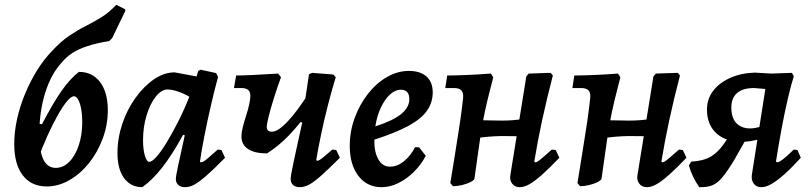

<svg xmlns="http://www.w3.org/2000/svg" viewBox="-20 -764 3357 796"><path d="M174 9Q110 9 74.5 -37Q39 -83 39 -167Q39 -216 50.5 -269Q62 -322 83.5 -374Q105 -426 133.5 -472Q162 -518 196 -553Q233 -593 268 -616.5Q303 -640 336 -656.5Q369 -673 400.5 -692.5Q432 -712 462 -744L498 -726L500 -720L445 -606L433 -594Q380 -585 343 -573Q306 -561 280.5 -544.5Q255 -528 237 -506Q192 -458 167.5 -379.5Q143 -301 143 -208Q143 -137 160 -102.5Q177 -68 211 -68Q242 -68 267 -93Q292 -118 306.5 -161.5Q321 -205 321 -258Q321 -288 316.5 -312.5Q312 -337 304 -351Q296 -365 287 -365Q275 -365 257.5 -344Q240 -323 219 -285.5Q198 -248 176 -199.5Q154 -151 135 -98L130 -253L154 -249Q200 -337 235 -387Q270 -437 307 -466Q363 -466 395 -423.5Q427 -381 427 -307Q427 -247 406 -190Q385 -133 349 -88Q313 -43 267.5 -17Q222 9 174 9Z M812 -91Q817 -91 823.5 -94.5Q830 -98 844 -110Q858 -122 883 -144L898 -142L913 -110Q866 -62 835.5 -35.5Q805 -9 785.5 1.5Q766 12 747 12Q730 12 719.5 3Q709 -6 709 -22Q709 -33 719 -79.5Q729 -126 746 -203L739 -205Q693 -121 652.5 -69.5Q612 -18 570 12Q522 12 494.5 -25.5Q467 -63 467 -129Q467 -191 487 -250.5Q507 -310 541.5 -358Q576 -406 618 -435Q660 -464 704 -464L795 -447L802 -470L812 -475L876 -461L884 -445Q869 -390 854.5 -327Q840 -264 828 -203.5Q816 -143 809 -94ZM599 -93Q610 -93 629.5 -115Q649 -137 672 -175Q695 -213 719.5 -261.5Q744 -310 765 -363Q743 -376 718 -384.5Q693 -393 675 -393Q649 -393 625.5 -363Q602 -333 587.5 -285Q573 -237 573 -183Q573 -145 580.5 -119Q588 -93 599 -93Z M1087 -128Q1036 -128 1008.5 -146Q981 -164 981 -199Q981 -214 986.5 -236.5Q992 -259 1000 -283.5Q1008 -308 1013 -330.5Q1018 -353 1018 -366Q1018 -383 1009 -391Q1000 -399 980 -399H950L959 -451Q984 -451 1026 -453Q1068 -455 1133 -459L1145 -444Q1129 -400 1115.5 -357Q1102 -314 1094 -282Q1086 -250 1086 -238Q1086 -218 1108 -218Q1133 -218 1174.5 -262.5Q1216 -307 1267 -389L1250 -251L1226 -258Q1202 -228 1178.5 -203.5Q1155 -179 1132 -160.5Q1109 -142 1087 -128ZM1223 12Q1205 12 1195 3Q1185 -6 1185 -23Q1185 -25 1185.5 -29.5Q1186 -34 1188 -46Q1190 -58 1195.5 -84Q1201 -110 1211 -156Q1221 -202 1237 -274L1241 -322L1261 -456L1274 -462L1362 -455L1372 -444Q1356 -392 1340 -330Q1324 -268 1311.5 -208Q1299 -148 1291 -101L1295 -97Q1300 -98 1306 -101.5Q1312 -105 1324 -115Q1336 -125 1358 -144L1374 -142L1389 -110Q1340 -61 1310 -34.5Q1280 -8 1260.5 2Q1241 12 1223 12Z M1774 -381Q1774 -338 1749.5 -304Q1725 -270 1672 -241.5Q1619 -213 1532 -185Q1531 -134 1548.5 -103.5Q1566 -73 1597 -73Q1626 -73 1653.5 -94.5Q1681 -116 1701 -154L1718 -153L1745 -118Q1726 -81 1696 -51.5Q1666 -22 1631.5 -5Q1597 12 1562 12Q1502 12 1466 -34.5Q1430 -81 1430 -160Q1430 -219 1450.5 -275Q1471 -331 1505.5 -375Q1540 -419 1584 -444.5Q1628 -470 1675 -470Q1722 -470 1748 -447Q1774 -424 1774 -381ZM1642 -392Q1618 -392 1596.5 -372Q1575 -352 1559 -318Q1543 -284 1536 -240Q1610 -264 1643.5 -291.5Q1677 -319 1677 -353Q1677 -392 1642 -392Z M1858 8 1847 -5Q1856 -59 1865 -116Q1874 -173 1882 -224Q1890 -275 1894.5 -311Q1899 -347 1900 -358Q1902 -379 1893 -389Q1884 -399 1862 -399H1826L1834 -451Q1863 -451 1913.5 -453Q1964 -455 2015 -459L2025 -444Q2012 -395 2001 -349Q1990 -303 1982 -259.5Q1974 -216 1968 -172L1947 -24Q1947 -18 1932 -10Q1917 -2 1896.5 3Q1876 8 1858 8ZM1931 -189 1943 -266Q1973 -266 2002 -265Q2031 -264 2060 -264Q2087 -264 2110 -266Q2133 -268 2169 -273L2159 -199L2058 -200Q2051 -200 2030.5 -199Q2010 -198 1983 -195Q1956 -192 1931 -189ZM2284 -142 2299 -110Q2257 -66 2226.5 -39Q2196 -12 2174.5 0Q2153 12 2135 12Q2114 12 2103 -3Q2092 -18 2096 -39L2162 -447L2172 -459L2263 -462L2272 -451Q2246 -351 2227.5 -265Q2209 -179 2195 -94L2199 -91Q2203 -91 2209 -94.5Q2215 -98 2228.5 -109.5Q2242 -121 2268 -144Z M2385 8 2374 -5Q2383 -59 2392 -116Q2401 -173 2409 -224Q2417 -275 2421.5 -311Q2426 -347 2427 -358Q2429 -379 2420 -389Q2411 -399 2389 -399H2353L2361 -451Q2390 -451 2440.5 -453Q2491 -455 2542 -459L2552 -444Q2539 -395 2528 -349Q2517 -303 2509 -259.5Q2501 -216 2495 -172L2474 -24Q2474 -18 2459 -10Q2444 -2 2423.5 3Q2403 8 2385 8ZM2458 -189 2470 -266Q2500 -266 2529 -265Q2558 -264 2587 -264Q2614 -264 2637 -266Q2660 -268 2696 -273L2686 -199L2585 -200Q2578 -200 2557.5 -199Q2537 -198 2510 -195Q2483 -192 2458 -189ZM2811 -142 2826 -110Q2784 -66 2753.5 -39Q2723 -12 2701.5 0Q2680 12 2662 12Q2641 12 2630 -3Q2619 -18 2623 -39L2689 -447L2699 -459L2790 -462L2799 -451Q2773 -351 2754.5 -265Q2736 -179 2722 -94L2726 -91Q2730 -91 2736 -94.5Q2742 -98 2755.5 -109.5Q2769 -121 2795 -144Z M3137 12Q3116 12 3105 -2.5Q3094 -17 3097 -39L3159 -433L3191 -392L3106 -399Q3060 -399 3036 -378.5Q3012 -358 3012 -318Q3012 -259 3052 -239.5Q3092 -220 3157 -248L3168 -201Q3115 -179 3068.5 -176.5Q3022 -174 2986.5 -188.5Q2951 -203 2931 -234Q2911 -265 2911 -310Q2911 -353 2936 -386.5Q2961 -420 3006 -440.5Q3051 -461 3109 -463L3177 -459L3263 -462L3271 -448Q3259 -410 3246 -354Q3233 -298 3220.5 -231.5Q3208 -165 3197 -94L3201 -91Q3209 -91 3224.5 -102.5Q3240 -114 3271 -144L3286 -142L3300 -110Q3262 -68 3231.5 -41Q3201 -14 3178 -1Q3155 12 3137 12ZM2879 12Q2849 -31 2836 -78L2846 -94Q2878 -96 2901.5 -103.5Q2925 -111 2945 -127.5Q2965 -144 2985 -173L3024 -231L3087 -212L3023 -99Q2995 -53 2974 -28Q2953 -3 2931 5Q2909 13 2879 12Z"/></svg>

Font: Alegreya SemiBold
Style: Italic
Weight: 600
Italic angle: -7°
Designer: Juan Pablo del Peral
Foundry: Huerta Tipografica
Version: Version 2.009